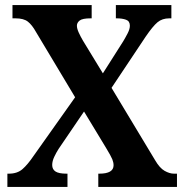

<svg xmlns="http://www.w3.org/2000/svg" viewBox="-20 -734 725 754"><path d="M9 0V-52H15Q48 -52 68.5 -70Q89 -88 112 -122L275 -352L121 -609Q106 -636 89.5 -649Q73 -662 41 -662H29V-714H340V-662H336Q304 -662 293 -653.5Q282 -645 282 -633Q282 -622 289 -606.5Q296 -591 306 -574L384 -446L464 -572Q473 -587 481.5 -603.5Q490 -620 490 -633Q490 -651 475 -656.5Q460 -662 438 -662H435V-714H653V-662H645Q617 -662 598.5 -646.5Q580 -631 552 -590L418 -389L589 -105Q607 -74 626.5 -63Q646 -52 663 -52H675V0H366V-52H370Q426 -52 426 -85Q426 -96 421 -108.5Q416 -121 396 -154L310 -296L210 -149Q201 -135 193 -118Q185 -101 185 -86Q185 -69 198 -60.5Q211 -52 241 -52H245V0Z"/></svg>

Font: Noto Serif Tamil SemiCondensed
Style: Bold Italic
Weight: 700
Width: 4
Italic angle: -12°
Designer: Indian Type Foundry, Tom Grace, and the Monotype Design Team
Foundry: Monotype Imaging Inc.
Version: Version 2.003; ttfautohint (v1.8.4.7-5d5b)